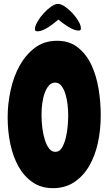

<svg xmlns="http://www.w3.org/2000/svg" viewBox="-20 -939 565 991"><path d="M252.9 32.2Q193.4 32.2 149.4 2.4Q105.5 -27.3 76.7 -77.6Q47.9 -127.9 33.7 -194.3Q19.5 -260.7 19.5 -334Q19.5 -402.3 34.7 -472.7Q49.8 -543 81.1 -599.6Q112.3 -656.2 160.2 -692.4Q208 -728.5 274.4 -728.5Q338.9 -728.5 382.3 -693.8Q425.8 -659.2 451.7 -604Q477.5 -548.8 488.8 -480.5Q500 -412.1 500 -343.8Q500 -267.6 484.9 -199.7Q469.7 -131.8 439 -80.1Q408.2 -28.3 361.8 2Q315.4 32.2 252.9 32.2ZM264.6 -512.7Q246.1 -512.7 232.9 -498Q219.7 -483.4 210.9 -459.5Q202.1 -435.5 198.2 -405.8Q194.3 -376 194.3 -345.7Q194.3 -311.5 198.7 -277.3Q203.1 -243.2 211.9 -215.8Q220.7 -188.5 233.9 -171.9Q247.1 -155.3 265.6 -155.3Q287.1 -155.3 299.8 -176.8Q312.5 -198.2 319.8 -228.5Q327.1 -258.8 329.6 -291Q332 -323.2 332 -344.7Q332 -371.1 328.6 -400.4Q325.2 -429.7 317.4 -454.6Q309.6 -479.5 296.9 -496.1Q284.2 -512.7 264.6 -512.7ZM397.5 -793Q397.5 -785.2 394.5 -783.2Q391.6 -781.2 384.8 -781.2Q373 -781.2 358.9 -787.1Q344.7 -793 330.6 -801.8Q316.4 -810.5 303.2 -820.3Q290 -830.1 281.2 -837.9Q271.5 -830.1 258.3 -819.3Q245.1 -808.6 230.5 -799.3Q215.8 -790 201.2 -783.7Q186.5 -777.3 173.8 -777.3Q168.9 -777.3 164.6 -779.3Q160.2 -781.2 160.2 -789.1Q160.2 -803.7 172.9 -826.2Q185.5 -848.6 204.1 -869.1Q222.7 -889.6 243.2 -904.3Q263.7 -918.9 279.3 -918.9Q294.9 -918.9 315.4 -904.8Q335.9 -890.6 354 -871.1Q372.1 -851.6 384.8 -830.1Q397.5 -808.6 397.5 -793Z"/></svg>

Font: Chewy
Style: Regular
Weight: 400
Designer: Squid
Foundry: Font Diner, Inc DBA Sideshow
Version: Version 1.000